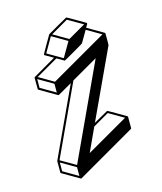

<svg xmlns="http://www.w3.org/2000/svg" viewBox="-141 -1026 1015 1203"><g transform="rotate(-15 366.0 -424.5)"><path d="M326.7 -64.9 597.7 -221.2 500.5 -277.8 397.5 -218.3ZM231 -13.2 516.6 -629.4 345.7 -530.8 132.3 -70.3ZM227.1 57.1V0L130.4 -56.2V0.5ZM232.4 -552.7 596.2 -762.7 502 -817.4 457.5 -741.2Q457 -739.7 392.6 -702.4Q328.1 -665 326.2 -665Q324.7 -665 323.7 -665.5L323.2 -666L278.3 -691.9L135.3 -609.4ZM225.6 -484.4V-541.5L128.9 -597.7V-541ZM323.7 -681.2 379.9 -777.8 281.2 -835.4 225.1 -738.3ZM388.7 -788.1 501.5 -853 404.3 -909.2 292 -844.2ZM234.4 75.2H232.4L230.5 74.2L120.6 10.3Q117.2 8.3 117.2 4.4V-68.4L117.7 -70.3L325.7 -519L235.8 -467.3Q235.4 -466.3 232.9 -466.3L229.5 -466.8V-467.3H229L119.1 -531.2Q115.7 -533.2 115.7 -537.1L115.2 -609.4H115.7V-609.9Q115.7 -613.3 118.7 -614.7L265.1 -699.7L212.9 -730Q209.5 -731.9 209.5 -735.4Q209.5 -737.3 241.5 -793Q273.4 -848.6 274.4 -849.6H274.9L275.4 -850.1L339.4 -887.2Q402.8 -923.8 404.3 -923.8Q406.2 -923.8 462.4 -891.1Q518.6 -858.4 519 -857.9V-857.4H519.5L520.5 -855.5Q521 -855 521 -854V-851.6L520.5 -849.6L508.3 -829.1L613.3 -768.1Q613.8 -768.1 613.8 -767.6Q614.3 -767.6 614.3 -767.1Q614.7 -767.1 614.7 -766.8Q614.7 -766.6 615.2 -766.1L615.7 -763.7L616.2 -727.1Q616.2 -689.5 615.7 -688L407.2 -239.3Q499 -292 500.5 -292Q502.4 -292 558.6 -259.3Q614.7 -226.6 615.2 -226.6V-226.1H615.7V-225.6L616.7 -224.6L617.7 -221.2V-148.9Q617.7 -145.5 614.3 -143.6L237.3 74.2Q236.8 74.7 236.1 75Q235.4 75.2 234.4 75.2Z"/></g></svg>

Font: 3D Isometric
Style: Bold
Weight: 700
Designer: GGBotNet
Foundry: GGBotNet
Version: 1.14